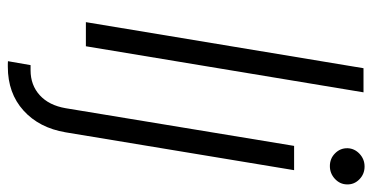

<svg xmlns="http://www.w3.org/2000/svg" viewBox="-256 -514 975 503"><g transform="rotate(90 231.5 -262.5)"><path d="M221.9 -727.3 101.2 0H38L158.7 -727.3ZM362.2 -545.5H425.8L326.7 52.9Q315 122.5 269.5 163.5Q224.1 204.5 154.8 204.5Q151.3 204.5 147.7 204.5Q144.2 204.5 140.3 204.2L150.6 144.9H164.1Q203.1 144.9 229.6 120.7Q256 96.6 263.5 52.9ZM415.1 -639.2Q395.2 -639.2 381.6 -652.9Q367.9 -666.5 368.3 -685.7Q369 -703.8 383 -717Q397 -730.1 416.2 -730.1Q436.1 -730.1 449.9 -716.4Q463.8 -702.8 463.1 -683.6Q462.7 -665.5 448.5 -652.3Q434.3 -639.2 415.1 -639.2Z"/></g></svg>

Font: Inter Light  BETA
Style: Italic
Weight: 300
Italic angle: 9.39999°
Designer: Rasmus Andersson
Foundry: rsms
Version: Version 3.011;git-f93a4a705